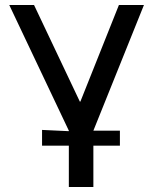

<svg xmlns="http://www.w3.org/2000/svg" viewBox="-20 -540 611 767"><path d="M299 -134H301L455 -520H555L353 -18H459V42H353V207H255V42H148V-21L255 -16V-18L17 -520H116Z"/></svg>

Font: Non Bureau
Style: Regular
Weight: 400
Designer: Jona Saucedo
Foundry: Non Foundry
Version: Version 1.000; ttfautohint (v1.8.4)